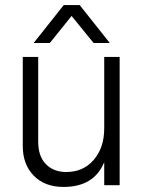

<svg xmlns="http://www.w3.org/2000/svg" viewBox="-20 -732 569 759"><path d="M453 0H392V-91Q352 7 231 7Q157 7 113.5 -37.5Q70 -82 70 -155V-507H131V-172Q131 -114 161.5 -83Q192 -52 242 -52Q309 -52 350.5 -100Q392 -148 392 -225V-507H453ZM177 -562H113L232 -712H295L414 -562H350L263 -669Z"/></svg>

Font: Hind Vadodara Light
Style: Regular
Weight: 300
Designer: Hitesh Malaviya
Foundry: Indian Type Foundry
Version: Version 1.000;PS 1.0;hotconv 1.0.86;makeotf.lib2.5.63406; tt